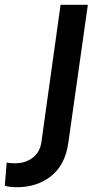

<svg xmlns="http://www.w3.org/2000/svg" viewBox="-146 -561 415 802"><path d="M-75 221Q-105 221 -126 215L-118 118Q-109 120 -100 120.5Q-91 121 -83 121Q-40 121 -9.5 98Q21 75 27 32L107 -541H221L139 38Q126 128 67.5 174.5Q9 221 -75 221Z"/></svg>

Font: Plus Jakarta Sans SemiBold
Style: Italic
Weight: 600
Italic angle: -8°
Designer: Gumpita Rahayu
Foundry: Tokotype
Version: Version 2.071; ttfautohint (v1.8.4.7-5d5b);gftools[0.9.29]